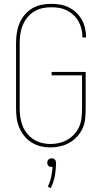

<svg xmlns="http://www.w3.org/2000/svg" viewBox="-20 -763 540 1004"><path d="M243 8Q218 8 193 2Q168 -4 146 -17.5Q124 -31 107.5 -51.5Q91 -72 81 -95.5Q71 -119 67.5 -144Q64 -169 64 -195V-540Q64 -566 68 -591.5Q72 -617 82 -641Q92 -665 109 -685.5Q126 -706 148 -719Q170 -732 195.5 -737.5Q221 -743 247 -743Q271 -743 294.5 -739Q318 -735 339.5 -724.5Q361 -714 378.5 -697.5Q396 -681 407.5 -660.5Q419 -640 424.5 -616.5Q430 -593 430 -570Q430 -569 430 -568.5Q430 -568 430 -567H411Q411 -568 411 -568.5Q411 -569 411 -569Q411 -591 406 -611.5Q401 -632 390.5 -651Q380 -670 364.5 -684.5Q349 -699 330 -708.5Q311 -718 290 -721.5Q269 -725 247 -725Q224 -725 201 -720Q178 -715 158 -702.5Q138 -690 123 -671.5Q108 -653 99 -631.5Q90 -610 86.5 -586.5Q83 -563 83 -540V-195Q83 -172 86.5 -149Q90 -126 98.5 -104.5Q107 -83 121.5 -65Q136 -47 155.5 -34.5Q175 -22 197.5 -16Q220 -10 243 -10Q267 -10 290 -15.5Q313 -21 333.5 -33Q354 -45 370 -63Q386 -81 395 -102.5Q404 -124 406.5 -147.5Q409 -171 409 -195V-369H250V-387H428V-195Q428 -169 425.5 -143Q423 -117 412.5 -93Q402 -69 384 -49.5Q366 -30 343.5 -17Q321 -4 295 2Q269 8 243 8ZM245 221 230 213Q242 189 247.5 163Q253 137 255 110Q253 110 252 110Q251 110 250 110Q245 110 241 109Q237 108 233.5 104.5Q230 101 228.5 96.5Q227 92 227 88Q227 83 228.5 79Q230 75 233.5 71.5Q237 68 241 66.5Q245 65 250 65Q255 65 259 66.5Q263 68 266.5 71.5Q270 75 271.5 79Q273 83 273 88Q273 122 267 156Q261 190 245 221Z"/></svg>

Font: Zed Mono Thin
Style: Regular
Weight: 100
Monospace: yes
Designer: Belleve Invis
Foundry: Belleve Invis
Version: Version 1.0.0; ttfautohint (v1.8.4)